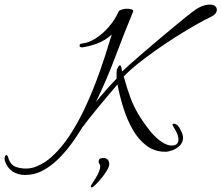

<svg xmlns="http://www.w3.org/2000/svg" viewBox="-246 -627 963 835"><path d="M-137 134Q-168 134 -191.5 118.5Q-215 103 -225 72Q-225 70 -225.5 68Q-226 66 -226 64Q-226 57 -224 52Q-222 47 -219 47Q-212 47 -208 66Q-198 91 -178 98.5Q-158 106 -133 106Q-125 106 -117 105Q-109 104 -102 102Q-57 88 -17.5 51.5Q22 15 56 -36.5Q90 -88 118.5 -147.5Q147 -207 170 -267.5Q193 -328 210.5 -382.5Q228 -437 240 -477Q212 -451 177 -438Q142 -425 112 -421H111Q100 -421 100 -429Q100 -437 112 -438Q141 -441 171 -460.5Q201 -480 227.5 -510.5Q254 -541 270 -577Q272 -582 283.5 -585.5Q295 -589 307 -589Q318 -589 326.5 -586Q335 -583 333 -577Q293 -480 255.5 -380Q218 -280 171 -183Q191 -208 212.5 -232.5Q234 -257 261 -285V-298Q261 -306 261 -312Q261 -318 262 -324Q264 -329 268 -336Q272 -343 276 -343Q280 -343 283 -330Q283 -326 283.5 -323Q284 -320 285 -316L287 -318Q296 -327 321 -349Q346 -371 380.5 -401Q415 -431 453 -462.5Q491 -494 525 -522.5Q559 -551 584 -570Q609 -589 617 -593Q632 -601 644.5 -604Q657 -607 666 -607Q682 -607 689.5 -600.5Q697 -594 697 -585Q697 -567 674 -555Q644 -541 603 -517.5Q562 -494 517 -465.5Q472 -437 429 -406.5Q386 -376 350 -347Q314 -318 292 -294Q307 -241 321 -203Q335 -165 355.5 -130.5Q376 -96 410 -53Q433 -26 457 -10Q481 6 500 6Q517 6 523.5 -1.5Q530 -9 530 -20Q530 -34 523 -49Q516 -64 509 -74Q504 -82 504 -85Q504 -89 509 -89Q519 -89 528 -80Q533 -75 541.5 -58Q550 -41 550 -28Q550 -8 536 6Q522 20 504 26.5Q486 33 473 33Q426 33 390.5 6Q355 -21 330.5 -64.5Q306 -108 290 -159.5Q274 -211 265 -260Q222 -210 180 -159Q138 -108 112 -73Q93 -41 67 -5Q41 31 9.5 62.5Q-22 94 -58.5 114Q-95 134 -137 134ZM158 186Q156 188 153 188Q150 188 149.5 185Q149 182 149 181Q149 180 155.5 170.5Q162 161 168 151Q178 135 184 120.5Q190 106 190 98Q190 90 186.5 86Q183 82 183 75Q183 60 203 60Q217 60 223 68Q229 76 229 87Q229 99 215.5 120Q202 141 185 160Q168 179 158 186Z"/></svg>

Font: Allura
Style: Regular
Weight: 400
Designer: Robert E. Leuschke
Foundry: Robert E. Leuschke
Version: Version 1.110